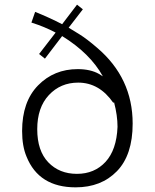

<svg xmlns="http://www.w3.org/2000/svg" viewBox="-20 -801 665 825"><path d="M131 -750Q193 -725 247 -697L311 -781L336 -761L275 -682Q290 -673 321.5 -653.5Q353 -634 397 -596Q550 -466 550 -270Q550 -135 482.5 -65.5Q415 4 305 4Q147 4 94 -128Q75 -173 75 -238Q75 -364 143.5 -434Q212 -504 314 -504Q369 -504 406 -483Q414 -478 422 -473Q367 -572 247 -646L173 -549L148 -569L219 -661Q172 -686 115 -704ZM467 -359Q407 -446 316 -446Q240 -446 190 -392.5Q140 -339 140 -246Q140 -153 187.5 -103.5Q235 -54 310.5 -54Q386 -54 433.5 -105.5Q481 -157 485 -256Q485 -305 470 -362Z"/></svg>

Font: Antic
Style: Regular
Weight: 400
Designer: Santiago Orozco
Foundry: Typemade
Version: Version 1.0012